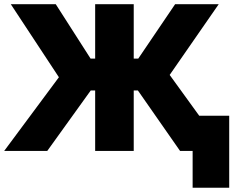

<svg xmlns="http://www.w3.org/2000/svg" viewBox="-21 -720 1136 916"><path d="M898 175.5V0H851.5V-168H1072.5V175.5ZM838 0 585.5 -362 814.5 -700H1022.5L788.5 -362.5L1051 0ZM-1 0 260 -351.5 30.5 -700H245L463 -359.5L204.5 0ZM433 0V-288.5H313.5V-440.5H433V-700H617V-440.5H737V-288.5H617V0Z"/></svg>

Font: Geologica Roman ExtraBold
Style: Regular
Weight: 800
Designer: Sindre Bremnes, Frode Helland
Foundry: Monokrom Skriftforlag AS
Version: Version 1.010;gftools[0.9.28]